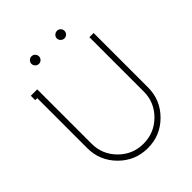

<svg xmlns="http://www.w3.org/2000/svg" viewBox="-237 -969 1117 1117"><g transform="rotate(-45 321.0 -410.5)"><path d="M429.2 -838.9Q441.9 -838.9 450.9 -829.8Q460 -820.8 460 -808.1Q460 -795.4 450.9 -786.1Q441.9 -776.9 429.2 -776.9Q416.5 -776.9 406.7 -786.1Q397 -795.4 397 -808.1Q397 -820.8 406.5 -829.8Q416 -838.9 429.2 -838.9ZM197.3 -786.1Q188 -795.4 188 -808.1Q188 -820.8 197.3 -829.8Q206.5 -838.9 219.2 -838.9Q231.9 -838.9 241 -829.8Q250 -820.8 250 -808.1Q250 -795.4 241 -786.1Q231.9 -776.9 219.2 -776.9Q206.5 -776.9 197.3 -786.1ZM106.9 -679.2V-231.9Q106.9 -143.6 169.7 -80.8Q232.4 -18.1 320.8 -18.1Q409.7 -18.1 472.9 -80.8Q536.1 -143.6 536.1 -231.9V-679.2H570.8V-231.9Q570.8 -128.4 497.6 -55.2Q424.3 18.1 320.8 18.1Q217.3 18.1 144 -55.2Q70.8 -128.4 70.8 -231.9V-643.1H54.2V-679.2Z"/></g></svg>

Font: Rawengulk
Style: Regular
Weight: 400
Version: Version 0.92